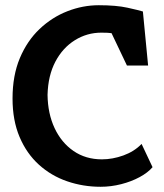

<svg xmlns="http://www.w3.org/2000/svg" viewBox="-20 -711 627 735"><path d="M365 4Q298 4 237 -17Q176 -38 129 -80.5Q82 -123 55 -186.5Q28 -250 28 -334Q28 -422 56 -488.5Q84 -555 131.5 -600Q179 -645 238 -668Q297 -691 358 -691Q425 -691 468 -681.5Q511 -672 527 -667L547 -460H466L407 -584Q400 -585 392 -585.5Q384 -586 368 -586Q313 -586 266.5 -557Q220 -528 192 -475Q164 -422 162 -348Q163 -276 189 -220.5Q215 -165 261.5 -133Q308 -101 370 -101Q411 -101 452.5 -116Q494 -131 522 -160L564 -71Q546 -50 514.5 -33Q483 -16 444 -6Q405 4 365 4Z"/></svg>

Font: Kreon
Style: Bold
Weight: 700
Designer: Julia Petretta
Foundry: Julia Petretta and Eli Heuer
Version: Version 2.002